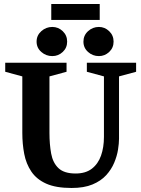

<svg xmlns="http://www.w3.org/2000/svg" viewBox="-20 -926 701 955"><path d="M336 9Q258 9 210 -12.5Q162 -34 136 -72.5Q110 -111 100.5 -160.5Q91 -210 91 -265V-546L6 -569V-614H311V-569L226 -546V-265Q226 -208 234.5 -162Q243 -116 271 -89.5Q299 -63 356 -63Q406 -63 437 -87Q468 -111 482.5 -152Q497 -193 497 -245V-546L412 -569V-614H657V-569L572 -546V-236Q572 -213 567 -181.5Q562 -150 548 -116.5Q534 -83 508 -54.5Q482 -26 440 -8.5Q398 9 336 9ZM472 -647Q441 -647 418 -667.5Q395 -688 395 -719Q395 -750 418 -771Q441 -792 472 -792Q501 -792 523 -771Q545 -750 545 -719Q545 -688 523 -667.5Q501 -647 472 -647ZM240 -647Q209 -647 185.5 -667.5Q162 -688 162 -719Q162 -750 185.5 -771Q209 -792 240 -792Q270 -792 292 -771Q314 -750 314 -719Q314 -688 292 -667.5Q270 -647 240 -647ZM235 -827V-906H476V-827Z"/></svg>

Font: Manuale
Style: Regular
Weight: 400
Designer: Eduardo Tunni / Pablo Cosgaya
Foundry: Eduardo Tunni / Pablo Cosgaya
Version: Version 1.002